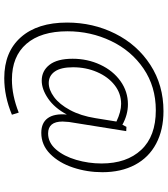

<svg xmlns="http://www.w3.org/2000/svg" viewBox="37 -718 788 902"><g transform="rotate(90 431.0 -267.0)"><path d="M789 -354Q789 -282 767 -216Q745 -150 703 -108.5Q661 -67 604 -67Q557 -67 535 -97.5Q513 -128 518 -187Q487 -129 443 -99Q399 -69 359 -69Q313 -69 284.5 -105.5Q256 -142 256 -214Q256 -284 284 -344Q312 -404 361 -439Q410 -474 470 -474Q519 -474 566 -448L576 -467L596 -466L553 -197Q551 -175 551 -167Q551 -99 607 -99Q650 -99 682 -136Q714 -173 731 -231Q748 -289 748 -350Q748 -468 684 -536.5Q620 -605 498 -605Q387 -605 302.5 -547.5Q218 -490 172.5 -394.5Q127 -299 127 -190Q127 -65 186 3Q245 71 354 71Q428 71 509 39L519 71Q433 107 347 107Q224 107 155 29Q86 -49 86 -188Q86 -310 138 -414Q190 -518 285 -579.5Q380 -641 502 -641Q590 -641 655 -606.5Q720 -572 754.5 -507Q789 -442 789 -354ZM551 -420Q505 -442 468 -442Q419 -442 380 -411.5Q341 -381 318.5 -329Q296 -277 296 -216Q296 -159 316 -130.5Q336 -102 370 -102Q402 -102 436 -127Q470 -152 497 -202Q524 -252 535 -321Z"/></g></svg>

Font: Bitter Pro Light
Style: Italic
Weight: 300
Italic angle: -9°
Designer: Sol Matas, and Bitter project Authors
Foundry: Sol Matas
Version: Version 1.010